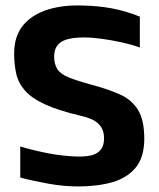

<svg xmlns="http://www.w3.org/2000/svg" viewBox="-20 -662 573 692"><path d="M262 10Q211 10 157 0.5Q103 -9 53 -22V-134Q104 -119 153.5 -109.5Q203 -100 253 -98Q282 -97 301.5 -100.5Q321 -104 332.5 -112.5Q344 -121 349.5 -133.5Q355 -146 355 -163Q355 -182 349 -195.5Q343 -209 332 -218.5Q321 -228 306 -234Q291 -240 274 -244Q192 -263 143 -285.5Q94 -308 70 -335.5Q46 -363 38.5 -396.5Q31 -430 31 -469Q31 -532 63.5 -571Q96 -610 152.5 -627.5Q209 -645 280 -642Q333 -641 382.5 -632Q432 -623 484 -602V-491Q456 -501 420 -509Q384 -517 348 -522Q312 -527 283 -527Q249 -527 225 -521Q201 -515 188.5 -500.5Q176 -486 175 -460Q175 -431 186.5 -413Q198 -395 229 -382.5Q260 -370 316 -355Q371 -340 412.5 -321.5Q454 -303 477 -266.5Q500 -230 500 -162Q500 -96 469.5 -58.5Q439 -21 385.5 -5.5Q332 10 262 10Z"/></svg>

Font: Matangi Black
Style: Regular
Weight: 900
Designer: Prashant Pant
Foundry: The Graphic Ant
Version: Version 3.002